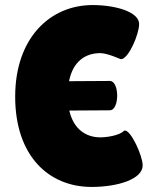

<svg xmlns="http://www.w3.org/2000/svg" viewBox="-20 -729 625 759"><path d="M530 -634C530 -682 437 -709 346 -709C178 -709 40 -579 40 -347C40 -111 174 10 342 10C446 10 544 -21 544 -75C544 -113 498 -213 474 -213C472 -213 470 -212 469 -211C451 -193 401 -186 377 -186C321 -186 271 -217 254 -292L414 -293C453 -293 453 -409 414 -409L253 -408C268 -485 316 -519 377 -519C409 -518 457 -494 458 -495C488 -495 530 -594 530 -634Z"/></svg>

Font: Lilita 2
Style: Regular
Weight: 400
Designer: Juan Montoreano
Foundry: Juan Montoreano
Version: Version 2.001